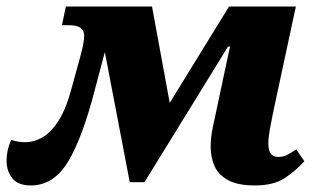

<svg xmlns="http://www.w3.org/2000/svg" viewBox="-56 -556 960 586"><path d="M38 10Q-1 10 -18.5 -12Q-36 -34 -36 -66Q-36 -97 -22 -129Q0 -122 21 -122Q48 -122 74 -137Q100 -152 123.5 -189Q147 -226 164 -292L190 -387Q201 -427 201 -447Q201 -479 156 -479H133L145 -536H408L462 -242L643 -536H847L778 -215Q772 -186 767.5 -161Q763 -136 763 -117Q763 -77 793 -77Q808 -77 820 -83Q832 -89 848 -100L873 -64Q847 -35 813 -12.5Q779 10 722 10Q669 10 639.5 -6.5Q610 -23 598.5 -49.5Q587 -76 587 -107Q587 -138 594 -170L646 -414H640L385 0H340L264 -397L234 -284Q196 -136 152 -63Q108 10 38 10Z"/></svg>

Font: Noto Serif ExtraBold
Style: Italic
Weight: 800
Italic angle: -12°
Designer: Monotype Design Team
Foundry: Monotype Imaging Inc.
Version: Version 2.013